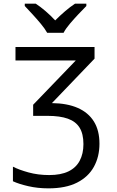

<svg xmlns="http://www.w3.org/2000/svg" viewBox="-20 -794 640 1054"><path d="M246 240Q187 240 135 228Q83 216 51 201V121Q84 138 136.5 152.5Q189 167 250 167Q314 167 355.5 147Q397 127 417.5 88.5Q438 50 438 -3Q438 -59 417 -93Q396 -127 352.5 -142.5Q309 -158 241 -158H162V-219L396 -462H65V-536H499V-472L265 -228Q349 -227 407 -201.5Q465 -176 495.5 -127Q526 -78 526 -5Q526 66 495.5 121.5Q465 177 403 208.5Q341 240 246 240ZM239 -614Q226 -637 204 -663.5Q182 -690 158 -716Q134 -742 116 -761V-774H176Q202 -757 230 -733Q258 -709 283 -682Q310 -709 338 -733Q366 -757 392 -774H454V-761Q435 -742 410.5 -716Q386 -690 363.5 -663.5Q341 -637 329 -614Z"/></svg>

Font: Noto Sans Mono
Style: Regular
Weight: 400
Designer: Monotype Design Team
Foundry: Monotype Imaging Inc.
Version: Version 2.014